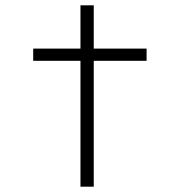

<svg xmlns="http://www.w3.org/2000/svg" viewBox="-20 -703 691 723"><path d="M283 0V-683H333V0ZM105 -474V-520H532V-474Z"/></svg>

Font: Lexend Tera ExtraLight
Style: Regular
Weight: 250
Designer: Bonnie Shaver-Troup, Thomas Jockin
Foundry: Lexend
Version: Version 1.007